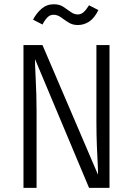

<svg xmlns="http://www.w3.org/2000/svg" viewBox="-20 -904 640 924"><path d="M408.5 0 148.5 -619.5Q148 -611.5 149 -586.2Q150 -561 151.8 -525Q153.5 -489 154.8 -448.8Q156 -408.5 156 -370V0H93V-687H184.5L451.5 -63.5Q452.5 -72.5 450.5 -110Q448.5 -147.5 446.2 -202.5Q444 -257.5 444 -319V-687H507V0ZM354.5 -783.5Q329 -783.5 309.8 -795.8Q290.5 -808 273.5 -820.5Q256.5 -833 237.5 -833Q221 -833 208.8 -821Q196.5 -809 184.5 -786L139 -809.5Q155.5 -841 180.2 -862.2Q205 -883.5 239 -883.5Q266 -883.5 284.8 -871.2Q303.5 -859 319.8 -846.8Q336 -834.5 355 -834.5Q369.5 -834.5 382 -845.2Q394.5 -856 408.5 -878.5L453.5 -855.5Q434 -816 408.8 -799.8Q383.5 -783.5 354.5 -783.5Z"/></svg>

Font: Fira Code Light Light
Style: Regular
Weight: 300
Monospace: yes
Version: Version 5.002